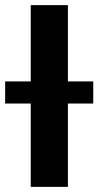

<svg xmlns="http://www.w3.org/2000/svg" viewBox="-63 -727 383 747"><path d="M201.2 -410.2H299.8V-324.2H201.2V0H56.6V-324.2H-43V-410.2H56.6V-707H201.2Z"/></svg>

Font: Pretendard JP
Style: Bold
Weight: 700
Designer: Base glyphs from Inter by Rasmus Andersson; Hangeul glyphs from Noto Sans CJK(Source Han Sans) by Jang Soo-young and Kan
Foundry: Kil Hyung-jin
Version: Version 1.309